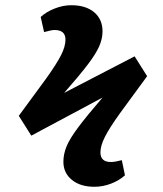

<svg xmlns="http://www.w3.org/2000/svg" viewBox="-20 -620 626 736"><path d="M342 96Q288 96 255.5 69.5Q223 43 223 0Q223 -29 235 -58.5Q247 -88 279.5 -131.5Q312 -175 373 -246L100 -100L52 -176L157 -319Q197 -375 214 -408.5Q231 -442 231 -468Q231 -505 189 -505Q181 -505 171 -502.5Q161 -500 149 -497L136 -555Q158 -575 190 -587.5Q222 -600 253 -600Q309 -600 341 -573Q373 -546 373 -500Q373 -472 360.5 -443Q348 -414 316 -372Q284 -330 226 -264L496 -404L544 -328L440 -186Q399 -129 382 -95Q365 -61 365 -36Q365 2 407 1Q414 1 424.5 -1Q435 -3 447 -6L459 52Q437 72 405.5 84Q374 96 342 96Z"/></svg>

Font: Literata 7pt
Style: Bold
Weight: 700
Designer: Latin by Veronika Burian and Jose Scaglione. Greek by Irene Vlachou. Cyrillic by Vera Evstafieva.
Foundry: TypeTogether
Version: Version 3.002